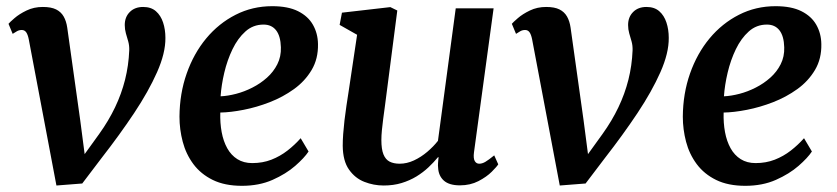

<svg xmlns="http://www.w3.org/2000/svg" viewBox="-20 -590 2706 621"><path d="M73 -463Q70 -478 64.8 -485.5Q59.5 -493 50.5 -493Q41.5 -493 34.5 -488.8Q27.5 -484.5 21 -480.5L7.5 -513Q11.5 -518 26.8 -531.2Q42 -544.5 65.8 -556Q89.5 -567.5 118.5 -567.5Q145.5 -567.5 161.5 -559.5Q177.5 -551.5 186 -536.5Q194.5 -521.5 197.5 -500.5L239.5 -201L260.5 -40L223.5 -49.5L301 -157Q331.5 -199.5 352.2 -243Q373 -286.5 384.5 -332.2Q396 -378 398 -427Q398.5 -442.5 394.8 -455.8Q391 -469 387.2 -482Q383.5 -495 383.5 -509Q383.5 -535 399.8 -551.2Q416 -567.5 443 -567.5Q468.5 -567.5 484.2 -553.8Q500 -540 507.5 -517.2Q515 -494.5 515 -467.5Q515.5 -418.5 488 -356.5Q460.5 -294.5 413.8 -224.2Q367 -154 309 -79.5L246 3.5L162.5 10L128 -172.5Z M978 -100Q964.5 -79.5 934.8 -53.5Q905 -27.5 861.5 -8.2Q818 11 762.5 11Q707 11 668.2 -8Q629.5 -27 605.5 -59.2Q581.5 -91.5 571 -131.5Q560.5 -171.5 560.5 -212.5Q561 -287.5 583.8 -352.2Q606.5 -417 647 -465.8Q687.5 -514.5 742 -542.2Q796.5 -570 860.5 -570Q911.5 -570 944 -553.8Q976.5 -537.5 992.2 -509.8Q1008 -482 1008.5 -447.5Q1009.5 -400 988 -363.8Q966.5 -327.5 930.8 -301.8Q895 -276 852.5 -259.5Q810 -243 767.8 -234.8Q725.5 -226.5 692.5 -226Q691.5 -192 697 -162.5Q702.5 -133 715 -110.5Q727.5 -88 747.8 -75.2Q768 -62.5 796 -62.5Q829.5 -62.5 857.8 -73.5Q886 -84.5 909.8 -103Q933.5 -121.5 952.5 -143ZM832.5 -510.5Q798.5 -510.5 773.8 -488.2Q749 -466 732 -430.8Q715 -395.5 705.5 -355.2Q696 -315 693.5 -278.5Q716.5 -279.5 743.5 -286.5Q770.5 -293.5 796.5 -306.8Q822.5 -320 843.5 -338.8Q864.5 -357.5 877 -382.2Q889.5 -407 888.5 -437Q887.5 -473.5 873 -492Q858.5 -510.5 832.5 -510.5Z M1221 10Q1188.5 10 1158.5 -1.8Q1128.5 -13.5 1108.8 -41.5Q1089 -69.5 1088.5 -118.5Q1088.5 -136 1090 -156.8Q1091.5 -177.5 1094.2 -200.8Q1097 -224 1100.5 -247.8Q1104 -271.5 1107.5 -293.5L1135 -477.5L1078.5 -509.5L1086 -549L1242.5 -567L1265 -556L1230.5 -289.5Q1228 -268 1225 -247Q1222 -226 1219.5 -206.2Q1217 -186.5 1215.2 -169Q1213.5 -151.5 1213.5 -137Q1213.5 -107.5 1220.2 -90.8Q1227 -74 1240.2 -67.2Q1253.5 -60.5 1272.5 -60.5Q1296 -60.5 1319 -71.2Q1342 -82 1362 -99Q1382 -116 1396.5 -134.5L1454 -563H1576.5L1513 -97Q1510.5 -78 1515.5 -69.2Q1520.5 -60.5 1530 -60.5Q1539.5 -60.5 1549.8 -66.5Q1560 -72.5 1578.5 -87.5L1591.5 -58.5Q1587 -51 1570.5 -34.5Q1554 -18 1527.5 -4.2Q1501 9.5 1467.5 9.5Q1432.5 9.5 1415.2 -6.2Q1398 -22 1397 -48.5Q1396.5 -51 1396.5 -54.5Q1396.5 -58 1396.8 -62.5Q1397 -67 1397.5 -71.8Q1398 -76.5 1398.5 -81L1397 -82Q1383 -65 1365.8 -48.8Q1348.5 -32.5 1326.8 -19.2Q1305 -6 1278.8 2Q1252.5 10 1221 10Z M1701 -463Q1698 -478 1692.8 -485.5Q1687.5 -493 1678.5 -493Q1669.5 -493 1662.5 -488.8Q1655.5 -484.5 1649 -480.5L1635.5 -513Q1639.5 -518 1654.8 -531.2Q1670 -544.5 1693.8 -556Q1717.5 -567.5 1746.5 -567.5Q1773.5 -567.5 1789.5 -559.5Q1805.5 -551.5 1814 -536.5Q1822.5 -521.5 1825.5 -500.5L1867.5 -201L1888.5 -40L1851.5 -49.5L1929 -157Q1959.5 -199.5 1980.2 -243Q2001 -286.5 2012.5 -332.2Q2024 -378 2026 -427Q2026.5 -442.5 2022.8 -455.8Q2019 -469 2015.2 -482Q2011.5 -495 2011.5 -509Q2011.5 -535 2027.8 -551.2Q2044 -567.5 2071 -567.5Q2096.5 -567.5 2112.2 -553.8Q2128 -540 2135.5 -517.2Q2143 -494.5 2143 -467.5Q2143.5 -418.5 2116 -356.5Q2088.5 -294.5 2041.8 -224.2Q1995 -154 1937 -79.5L1874 3.5L1790.5 10L1756 -172.5Z M2606 -100Q2592.5 -79.5 2562.8 -53.5Q2533 -27.5 2489.5 -8.2Q2446 11 2390.5 11Q2335 11 2296.2 -8Q2257.5 -27 2233.5 -59.2Q2209.5 -91.5 2199 -131.5Q2188.5 -171.5 2188.5 -212.5Q2189 -287.5 2211.8 -352.2Q2234.5 -417 2275 -465.8Q2315.5 -514.5 2370 -542.2Q2424.5 -570 2488.5 -570Q2539.5 -570 2572 -553.8Q2604.5 -537.5 2620.2 -509.8Q2636 -482 2636.5 -447.5Q2637.5 -400 2616 -363.8Q2594.5 -327.5 2558.8 -301.8Q2523 -276 2480.5 -259.5Q2438 -243 2395.8 -234.8Q2353.5 -226.5 2320.5 -226Q2319.5 -192 2325 -162.5Q2330.5 -133 2343 -110.5Q2355.5 -88 2375.8 -75.2Q2396 -62.5 2424 -62.5Q2457.5 -62.5 2485.8 -73.5Q2514 -84.5 2537.8 -103Q2561.5 -121.5 2580.5 -143ZM2460.5 -510.5Q2426.5 -510.5 2401.8 -488.2Q2377 -466 2360 -430.8Q2343 -395.5 2333.5 -355.2Q2324 -315 2321.5 -278.5Q2344.5 -279.5 2371.5 -286.5Q2398.5 -293.5 2424.5 -306.8Q2450.5 -320 2471.5 -338.8Q2492.5 -357.5 2505 -382.2Q2517.5 -407 2516.5 -437Q2515.5 -473.5 2501 -492Q2486.5 -510.5 2460.5 -510.5Z"/></svg>

Font: Merriweather SemiBold
Style: Italic
Weight: 600
Italic angle: -7.8°
Version: Version 2.101